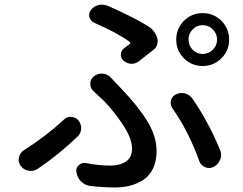

<svg xmlns="http://www.w3.org/2000/svg" viewBox="-20 -781 1064 840"><path d="M866.2 -544.9Q892.6 -544.9 911.1 -563.5Q929.7 -582 929.7 -607.9Q929.7 -633.8 911.1 -652.3Q892.6 -670.9 866.2 -670.9Q840.8 -670.9 822.8 -652.3Q804.7 -633.8 804.7 -607.9Q804.7 -582 822.8 -563.5Q840.8 -544.9 866.2 -544.9ZM784.7 -525.9Q751 -559.6 751 -607.9Q751 -656.2 784.7 -689.9Q818.4 -723.6 866.7 -723.6Q915 -723.6 948.7 -689.9Q982.4 -656.2 982.4 -607.9Q982.4 -559.6 948.7 -525.9Q915 -492.2 866.7 -492.2Q818.4 -492.2 784.7 -525.9ZM586.9 -512.7Q573.2 -502 555.7 -502Q554.7 -502 552.7 -502Q533.2 -503.9 519.5 -516.6Q507.8 -527.3 508.8 -543.9Q509.8 -560.5 523.4 -570.3Q536.1 -580.1 547.9 -588.9Q549.8 -589.8 549.8 -592.8Q549.8 -595.7 547.9 -597.7Q489.3 -639.6 391.6 -681.6Q376 -689.5 371.1 -706.1Q370.1 -710.9 370.1 -715.8Q370.1 -727.5 377.9 -737.3Q390.6 -753.9 410.2 -758.8Q418.9 -760.7 425.8 -760.7Q438.5 -760.7 450.2 -755.9Q556.6 -710 627 -667Q655.3 -650.4 667 -617.2Q671.9 -602.5 668 -587.9Q664.1 -573.2 652.3 -563.5Q612.3 -532.2 586.9 -512.7ZM373 32.2Q350.6 29.3 334 12.2Q317.4 -4.9 314.5 -28.3Q313.5 -31.2 313.5 -34.2Q313.5 -48.8 325.2 -58.6Q335.9 -68.4 349.6 -68.4Q353.5 -68.4 357.4 -67.4Q410.2 -56.6 463.9 -56.6Q503.9 -56.6 530.8 -74.2Q557.6 -91.8 557.6 -130.9Q557.6 -173.8 520.5 -231Q483.4 -288.1 436.5 -337.9Q410.2 -363.3 389.6 -381.8Q375 -394.5 375 -414.1Q375 -433.6 389.6 -446.3Q405.3 -459 424.8 -459Q425.8 -459 427.7 -459Q449.2 -458 463.9 -442.4Q484.4 -420.9 503.9 -400.4Q583 -318.4 624 -251.5Q665 -184.6 665 -120.1Q665 -75.2 648.9 -42.5Q632.8 -9.8 605 7.3Q577.1 24.4 547.4 31.7Q517.6 39.1 482.4 39.1Q427.7 39.1 373 32.2ZM942.4 -126Q947.3 -115.2 947.3 -103.5Q947.3 -93.8 943.4 -83Q934.6 -61.5 915 -50.8Q904.3 -45.9 894.5 -45.9Q885.7 -45.9 877 -49.8Q858.4 -57.6 851.6 -77.1Q805.7 -205.1 735.4 -305.7Q726.6 -317.4 726.6 -330.1Q726.6 -335 727.5 -339.8Q731.4 -358.4 748 -367.2Q760.7 -374 775.4 -374Q781.2 -374 787.1 -373Q807.6 -368.2 820.3 -351.6Q890.6 -251 942.4 -126ZM259.8 -257.8Q272.5 -270.5 289.1 -270.5Q291 -270.5 292 -269.5Q311.5 -268.6 323.2 -253.9Q335 -239.3 335 -220.7Q335 -197.3 318.4 -182.6Q234.4 -102.5 144.5 -42Q130.9 -33.2 115.2 -33.2Q110.4 -33.2 104.5 -34.2Q83 -38.1 70.3 -55.7Q61.5 -68.4 61.5 -82Q61.5 -87.9 63.5 -92.8Q67.4 -113.3 85 -124Q180.7 -184.6 259.8 -257.8Z"/></svg>

Font: Gen Jyuu Gothic P Medium
Style: Regular
Weight: 500
Designer: [Source Han Sans]
Ryoko NISHIZUKA  (kana & ideographs); Paul D. Hunt (Latin, Greek & Cyrillic); Wenlong ZHANG  (bopomofo
Version: Version 1.002.20150607